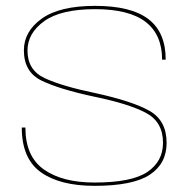

<svg xmlns="http://www.w3.org/2000/svg" viewBox="-20 -614 649 639"><path d="M294.5 4.5Q179.5 4.5 116 -40.8Q52.5 -86 52.5 -189.5H64.5Q64.5 -93.5 126 -50Q187.5 -6.5 294.5 -6.5Q418 -6.5 470.2 -41.5Q522.5 -76.5 522.5 -139Q522.5 -208 466 -238.2Q409.5 -268.5 292.5 -292.5Q178 -317 118.8 -345.5Q59.5 -374 59.5 -446.5Q59.5 -509.5 119 -552Q178.5 -594.5 296.5 -594.5Q416 -594.5 473.8 -550.5Q531.5 -506.5 531.5 -415.5H519.5Q519.5 -499 464.5 -541.2Q409.5 -583.5 296.5 -583.5Q182.5 -583.5 127 -543.5Q71.5 -503.5 71.5 -445.5Q71.5 -380.5 129 -353.8Q186.5 -327 298 -304Q421.5 -277 478 -244.8Q534.5 -212.5 534.5 -138.5Q534.5 -69.5 478.5 -32.5Q422.5 4.5 294.5 4.5Z"/></svg>

Font: Anybody ExtraExpanded Thin
Style: Regular
Weight: 100
Width: 8
Designer: Tyler Finck
Foundry: Etcetera Type Company
Version: Version 1.010; ttfautohint (v1.8.3) -l 8 -r 50 -G 200 -x 14 